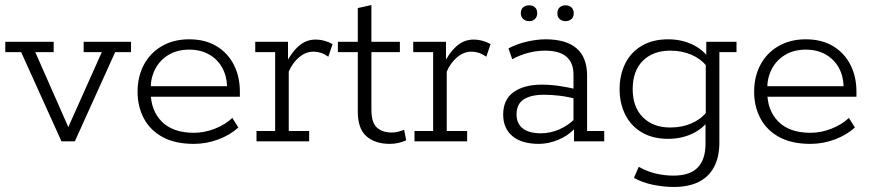

<svg xmlns="http://www.w3.org/2000/svg" viewBox="-20 -561 3462 762"><path d="M224 0 64 -354H1V-395H193V-354H120L262 -32H240L384 -354H312V-395H500V-354H437L277 0Z M749 10Q675 10 625.5 -17Q576 -44 551 -91Q526 -138 526 -197Q526 -257 551 -304Q576 -351 622.5 -378Q669 -405 731 -405Q794 -405 839 -378Q884 -351 908 -304Q932 -257 932 -197V-177H560V-219H881Q880 -260 861.5 -293Q843 -326 809.5 -345Q776 -364 731 -364Q684 -364 649.5 -343.5Q615 -323 596.5 -288Q578 -253 578 -210V-197Q578 -123 622 -78.5Q666 -34 750 -34Q792 -34 833.5 -50.5Q875 -67 902 -93L926 -55Q893 -25 846 -7.5Q799 10 749 10Z M998 0V-41H1072V-354H993V-395H1123V-301L1113 -305Q1134 -350 1164 -377Q1194 -404 1233 -404Q1267 -404 1300 -386L1283 -336Q1267 -347 1253 -351.5Q1239 -356 1224 -356Q1194 -356 1167.5 -334Q1141 -312 1126 -277V-41H1207V0Z M1527 10Q1469 10 1434.5 -20Q1400 -50 1400 -118V-354H1321V-395H1400V-529L1454 -541V-395H1567V-354H1454V-127Q1454 -74 1476 -54.5Q1498 -35 1535 -35Q1548 -35 1561 -38.5Q1574 -42 1584 -46L1592 -4Q1579 2 1562 6Q1545 10 1527 10Z M1625 0V-41H1699V-354H1620V-395H1750V-301L1740 -305Q1761 -350 1791 -377Q1821 -404 1860 -404Q1894 -404 1927 -386L1910 -336Q1894 -347 1880 -351.5Q1866 -356 1851 -356Q1821 -356 1794.5 -334Q1768 -312 1753 -277V-41H1834V0Z M2119 10Q2050 10 2013.5 -21Q1977 -52 1977 -106Q1977 -166 2018.5 -195.5Q2060 -225 2130 -225Q2164 -225 2198.5 -220Q2233 -215 2271 -206L2256 -197V-265Q2256 -312 2228 -336Q2200 -360 2143 -360Q2111 -360 2077.5 -351.5Q2044 -343 2013 -326L1998 -369Q2032 -387 2072 -396Q2112 -405 2145 -405Q2227 -405 2268.5 -369Q2310 -333 2310 -261V-41H2378V0H2258V-61L2266 -56Q2236 -23 2196.5 -6.5Q2157 10 2119 10ZM2127 -32Q2163 -32 2198.5 -47Q2234 -62 2262 -90L2256 -71V-184L2271 -167Q2235 -177 2201.5 -181Q2168 -185 2139 -185Q2087 -185 2058.5 -166.5Q2030 -148 2030 -107Q2030 -71 2054.5 -51.5Q2079 -32 2127 -32ZM2080 -477Q2066 -477 2056.5 -485.5Q2047 -494 2047 -509Q2047 -524 2056.5 -532Q2066 -540 2080 -540Q2094 -540 2103 -532Q2112 -524 2112 -509Q2112 -494 2103 -485.5Q2094 -477 2080 -477ZM2224 -477Q2211 -477 2201.5 -485Q2192 -493 2192 -508Q2192 -524 2201.5 -532Q2211 -540 2224 -540Q2238 -540 2247.5 -532Q2257 -524 2257 -508Q2257 -493 2247.5 -485Q2238 -477 2224 -477Z M2654 181Q2615 181 2572.5 172.5Q2530 164 2496 145L2515 101Q2549 120 2583.5 128Q2618 136 2652 136Q2718 136 2749 104Q2780 72 2780 10V-75L2793 -84Q2768 -49 2725.5 -29.5Q2683 -10 2632 -10Q2570 -10 2526.5 -36Q2483 -62 2461 -107Q2439 -152 2439 -207Q2439 -263 2461 -308Q2483 -353 2526.5 -379Q2570 -405 2632 -405Q2683 -405 2725.5 -385.5Q2768 -366 2793 -331L2783 -332V-395H2903V-354H2835V4Q2835 62 2814 101.5Q2793 141 2753 161Q2713 181 2654 181ZM2640 -55Q2686 -55 2723.5 -71Q2761 -87 2785 -117L2781 -93V-319L2785 -298Q2761 -328 2723.5 -344Q2686 -360 2640 -360Q2572 -360 2531.5 -320Q2491 -280 2491 -207Q2491 -136 2531.5 -95.5Q2572 -55 2640 -55Z M3196 10Q3122 10 3072.5 -17Q3023 -44 2998 -91Q2973 -138 2973 -197Q2973 -257 2998 -304Q3023 -351 3069.5 -378Q3116 -405 3178 -405Q3241 -405 3286 -378Q3331 -351 3355 -304Q3379 -257 3379 -197V-177H3007V-219H3328Q3327 -260 3308.5 -293Q3290 -326 3256.5 -345Q3223 -364 3178 -364Q3131 -364 3096.5 -343.5Q3062 -323 3043.5 -288Q3025 -253 3025 -210V-197Q3025 -123 3069 -78.5Q3113 -34 3197 -34Q3239 -34 3280.5 -50.5Q3322 -67 3349 -93L3373 -55Q3340 -25 3293 -7.5Q3246 10 3196 10Z"/></svg>

Font: Rokkitt SemiBold Light
Style: Regular
Weight: 300
Version: Version 3.103